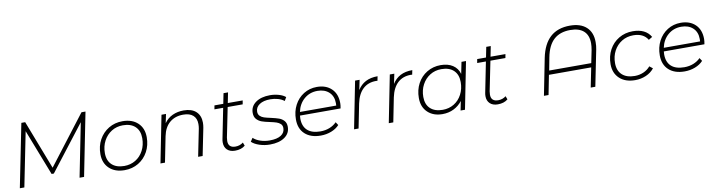

<svg xmlns="http://www.w3.org/2000/svg" viewBox="-26 -1287 7184 1928"><g transform="rotate(-10 3566.5 -322.5)"><path d="M847 -644 719 0H673L782 -547L426 -86H403L221 -554L110 0H64L193 -644H232L424 -146L806 -644Z M920 -196Q920 -278 955.5 -343Q991 -408 1053.5 -446Q1116 -484 1195 -484Q1293 -484 1350.5 -430Q1408 -376 1408 -284Q1408 -202 1372.5 -136.5Q1337 -71 1274.5 -33.5Q1212 4 1133 4Q1035 4 977.5 -50.5Q920 -105 920 -196ZM1362 -282Q1362 -358 1317.5 -400.5Q1273 -443 1192 -443Q1127 -443 1076 -411Q1025 -379 995.5 -323.5Q966 -268 966 -199Q966 -122 1011 -80Q1056 -38 1137 -38Q1201 -38 1252 -69Q1303 -100 1332.5 -156Q1362 -212 1362 -282Z M1989 -330Q1989 -305 1984 -278L1928 0H1882L1938 -278Q1942 -299 1942 -324Q1942 -381 1907.5 -412Q1873 -443 1807 -443Q1724 -443 1669 -396.5Q1614 -350 1596 -261L1544 0H1498L1593 -480H1639L1620 -389Q1654 -437 1705 -460.5Q1756 -484 1819 -484Q1901 -484 1945 -443Q1989 -402 1989 -330Z M2200 -139Q2197 -121 2197 -105Q2197 -36 2270 -36Q2315 -36 2349 -63L2362 -29Q2323 4 2259 4Q2208 4 2179 -23.5Q2150 -51 2150 -98Q2150 -118 2154 -135L2215 -441H2126L2133 -480H2223L2244 -585H2290L2269 -480H2421L2414 -441H2261Z M2429 -57 2453 -93Q2480 -67 2524.5 -52Q2569 -37 2619 -37Q2694 -37 2734.5 -63Q2775 -89 2775 -136Q2775 -163 2758.5 -178.5Q2742 -194 2718 -202Q2694 -210 2652 -219Q2602 -229 2571.5 -240Q2541 -251 2519.5 -274.5Q2498 -298 2498 -339Q2498 -405 2553 -444.5Q2608 -484 2699 -484Q2745 -484 2788.5 -471.5Q2832 -459 2857 -437L2836 -401Q2809 -422 2772 -432.5Q2735 -443 2695 -443Q2625 -443 2584.5 -415.5Q2544 -388 2544 -343Q2544 -316 2560.5 -299.5Q2577 -283 2602 -275Q2627 -267 2670 -258Q2719 -247 2749 -236.5Q2779 -226 2800 -203Q2821 -180 2821 -141Q2821 -74 2765 -35Q2709 4 2615 4Q2559 4 2508 -13Q2457 -30 2429 -57Z M2961 -230Q2959 -210 2959 -200Q2959 -121 3004.5 -79.5Q3050 -38 3137 -38Q3188 -38 3230.5 -55Q3273 -72 3302 -102L3323 -70Q3291 -35 3240.5 -15.5Q3190 4 3133 4Q3031 4 2972.5 -49.5Q2914 -103 2914 -198Q2914 -279 2948 -344Q2982 -409 3042 -446.5Q3102 -484 3177 -484Q3270 -484 3325.5 -430.5Q3381 -377 3381 -283Q3381 -261 3375 -230ZM2967 -266H3337Q3338 -274 3338 -290Q3338 -362 3293.5 -403Q3249 -444 3176 -444Q3097 -444 3040.5 -395.5Q2984 -347 2967 -266Z M3797 -484 3788 -439 3774 -440Q3692 -440 3639.5 -391Q3587 -342 3567 -247L3518 0H3472L3567 -480H3613L3592 -379Q3624 -431 3674.5 -457.5Q3725 -484 3797 -484Z M4151 -484 4142 -439 4128 -440Q4046 -440 3993.5 -391Q3941 -342 3921 -247L3872 0H3826L3921 -480H3967L3946 -379Q3978 -431 4028.5 -457.5Q4079 -484 4151 -484Z M4698 -480 4603 0H4558L4577 -94Q4542 -48 4490 -22Q4438 4 4374 4Q4281 4 4224 -50Q4167 -104 4167 -196Q4167 -278 4202 -343.5Q4237 -409 4299.5 -446.5Q4362 -484 4439 -484Q4513 -484 4562 -452Q4611 -420 4628 -361L4652 -480ZM4609 -282Q4609 -358 4564.5 -400.5Q4520 -443 4439 -443Q4374 -443 4323 -411Q4272 -379 4242.5 -323.5Q4213 -268 4213 -199Q4213 -122 4258 -80Q4303 -38 4384 -38Q4448 -38 4499 -69Q4550 -100 4579.5 -156Q4609 -212 4609 -282Z M4879 -139Q4876 -121 4876 -105Q4876 -36 4949 -36Q4994 -36 5028 -63L5041 -29Q5002 4 4938 4Q4887 4 4858 -23.5Q4829 -51 4829 -98Q4829 -118 4833 -135L4894 -441H4805L4812 -480H4902L4923 -585H4969L4948 -480H5100L5093 -441H4940Z M6013 -442Q6013 -402 6006 -368L5932 0H5885L5925 -199H5494L5455 0H5408L5482 -374Q5510 -512 5585.5 -580.5Q5661 -649 5786 -649Q5895 -649 5954 -594.5Q6013 -540 6013 -442ZM5966 -438Q5966 -520 5919 -562.5Q5872 -605 5782 -605Q5677 -605 5614.5 -548Q5552 -491 5529 -372L5504 -241H5933L5959 -369Q5966 -408 5966 -438Z M6122 -196Q6122 -278 6157.5 -343.5Q6193 -409 6256 -446.5Q6319 -484 6398 -484Q6463 -484 6509 -461.5Q6555 -439 6581 -394L6543 -371Q6500 -443 6396 -443Q6330 -443 6278.5 -411Q6227 -379 6197.5 -324Q6168 -269 6168 -199Q6168 -122 6213.5 -80Q6259 -38 6342 -38Q6390 -38 6432 -56.5Q6474 -75 6501 -108L6534 -82Q6502 -41 6450 -18.5Q6398 4 6339 4Q6239 4 6180.5 -50.5Q6122 -105 6122 -196Z M6671 -230Q6669 -210 6669 -200Q6669 -121 6714.5 -79.5Q6760 -38 6847 -38Q6898 -38 6940.5 -55Q6983 -72 7012 -102L7033 -70Q7001 -35 6950.5 -15.5Q6900 4 6843 4Q6741 4 6682.5 -49.5Q6624 -103 6624 -198Q6624 -279 6658 -344Q6692 -409 6752 -446.5Q6812 -484 6887 -484Q6980 -484 7035.5 -430.5Q7091 -377 7091 -283Q7091 -261 7085 -230ZM6677 -266H7047Q7048 -274 7048 -290Q7048 -362 7003.5 -403Q6959 -444 6886 -444Q6807 -444 6750.5 -395.5Q6694 -347 6677 -266Z"/></g></svg>

Font: Montserrat Ace
Style: Light Italic
Weight: 300
Italic angle: -11.3°
Designer: Julieta Ulanovsky
Foundry: Julieta Ulanovsky
Version: Version 1